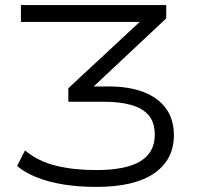

<svg xmlns="http://www.w3.org/2000/svg" viewBox="-20 -725 794 753"><path d="M357 8Q291 8 232.5 -1Q174 -10 126.5 -28.5Q79 -47 47 -74L78 -135Q130 -92 200 -75Q270 -58 356 -58Q474 -58 530.5 -92.5Q587 -127 587 -196Q587 -245 563 -273Q539 -301 494 -313.5Q449 -326 388 -326H248V-379L559 -668L563 -639H62V-705H632V-653L324 -364L314 -386H404Q486 -386 543 -364Q600 -342 631 -299.5Q662 -257 662 -195Q662 -99 585 -45.5Q508 8 357 8Z"/></svg>

Font: Nunito Sans 7pt SemiExpanded Light
Style: Regular
Weight: 300
Width: 6
Designer: Vernon Adams
Foundry: Vernon Adams
Version: Version 3.101;gftools[0.9.27]